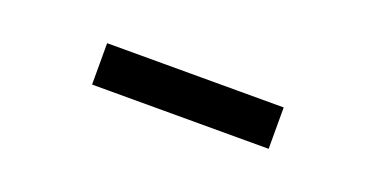

<svg xmlns="http://www.w3.org/2000/svg" viewBox="-20 -871 641 327"><g transform="rotate(20 300.0 -707.5)"><path d="M140 -670V-745H460V-670Z"/></g></svg>

Font: JetBrains Mono Zero
Style: Regular-Zero
Weight: 400
Designer: Philipp Nurullin, Konstantin Bulenkov
Foundry: JetBrains
Version: Version 2.211